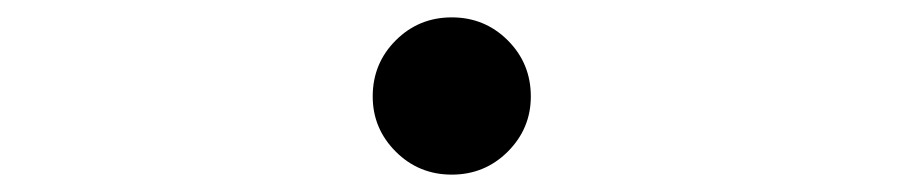

<svg xmlns="http://www.w3.org/2000/svg" viewBox="-20 -491 1040 221"><path d="M409 -380Q409 -418 435.5 -444.5Q462 -471 500 -471Q538 -471 564.5 -444.5Q591 -418 591 -380Q591 -343 564.5 -316.5Q538 -290 500 -290Q462 -290 435.5 -316.5Q409 -343 409 -380Z"/></svg>

Font: Shippori Mincho B1 SemiBold
Style: Regular
Weight: 600
Designer: FONTDASU
Foundry: FONTDASU / Google Inc. / but / Adobe
Version: Version 3.110; ttfautohint (v1.8.3)